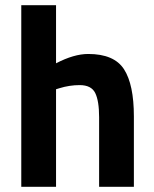

<svg xmlns="http://www.w3.org/2000/svg" viewBox="-20 -720 593 740"><path d="M196 0H62V-700H196V-476Q265 -512 320 -512Q420 -512 458 -453Q496 -394 496 -271V0H362V-268Q362 -331 347 -361.5Q332 -392 287 -392Q248 -392 209 -380L196 -376Z"/></svg>

Font: Titillium Web
Style: Bold
Weight: 700
Version: Version 1.001;PS 57.000;hotconv 1.0.70;makeotf.lib2.5.55311